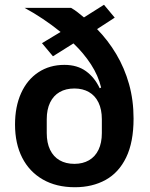

<svg xmlns="http://www.w3.org/2000/svg" viewBox="-20 -773 629 805"><path d="M416 -753 461 -699 387 -651Q433 -604 467.5 -546Q502 -488 521 -420.5Q540 -353 540 -276Q540 -177 509 -113Q478 -49 422.5 -18.5Q367 12 294 12Q216 12 159.5 -20.5Q103 -53 73 -112Q43 -171 43 -251Q43 -326 68.5 -382.5Q94 -439 141 -470Q188 -501 250 -501Q304 -501 340.5 -474.5Q377 -448 398 -403L404 -406Q392 -456 361.5 -503Q331 -550 288 -591L202 -537L156 -592L234 -639Q198 -668 160 -693.5Q122 -719 83 -740H278Q292 -732 305.5 -721.5Q319 -711 332 -700ZM292 -86Q327 -86 353 -101Q379 -116 393 -145Q407 -174 407 -215V-273Q407 -314 393 -343Q379 -372 353 -387Q327 -402 292 -402Q256 -402 230 -387Q204 -372 190 -343Q176 -314 176 -273V-215Q176 -174 190 -145Q204 -116 230 -101Q256 -86 292 -86Z"/></svg>

Font: IBM Plex Sans SemiBold
Style: Regular
Weight: 600
Designer: Mike Abbink, Paul van der Laan, Pieter van Rosmalen
Foundry: Bold Monday
Version: Version 3.201